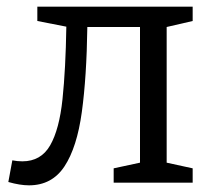

<svg xmlns="http://www.w3.org/2000/svg" viewBox="-20 -548 635 576"><path d="M67 8Q40 8 5 -2L17 -67Q32 -64 47 -64Q103 -64 130.5 -112Q158 -160 167.5 -250.5Q177 -341 179 -468L92 -485V-528H558V-485L480 -467V-60L558 -43V0H321V-43L400 -60V-467H242Q240 -318 225.5 -212Q211 -106 173.5 -49Q136 8 67 8Z"/></svg>

Font: Bitter
Style: Regular
Weight: 400
Designer: Sol Matas, and Bitter project Authors
Foundry: Sol Matas
Version: Version 2.001